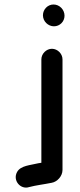

<svg xmlns="http://www.w3.org/2000/svg" viewBox="-20 -706 357 854"><path d="M164 -442V18C160 19 156 19 151 20C115 29 72 30 56 59C35 97 72 139 110 126C140 118 176 114 210 107C234 103 258 78 258 50V-442C258 -467 236 -489 211 -489C186 -489 164 -467 164 -442ZM171 -638C171 -611 194 -589 220 -589C246 -589 267 -610 267 -636C267 -663 245 -686 218 -686C192 -686 171 -664 171 -638Z"/></svg>

Font: Electronic
Style: ExBlk
Weight: 900
Version: Version 1.011